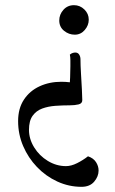

<svg xmlns="http://www.w3.org/2000/svg" viewBox="-20 -476 446 742"><path d="M266 -456Q289 -456 306 -439.5Q323 -423 323 -400Q323 -378 307.5 -360Q292 -342 269 -342Q246 -342 227.5 -357Q209 -372 209 -397Q209 -420 225 -438Q241 -456 266 -456ZM250 -158Q250 -158 251 -177Q252 -196 252 -220Q252 -232 252 -243.5Q252 -255 250 -265Q256 -270 261.5 -271.5Q267 -273 271 -273Q281 -273 286 -265Q291 -257 291 -247Q291 -224 293 -191.5Q295 -159 296.5 -130Q298 -101 298 -89Q298 -76 283.5 -72.5Q269 -69 250 -69Q222 -69 194 -67Q166 -65 143 -56.5Q120 -48 106 -28.5Q92 -9 92 26Q92 61 112 93.5Q132 126 165 146Q198 166 235 166Q255 166 278 154.5Q301 143 320 128Q341 135 351 150.5Q361 166 361 183Q361 206 344 226Q327 246 295 246Q246 246 201.5 225.5Q157 205 123 169.5Q89 134 69.5 88.5Q50 43 50 -8Q50 -57 72.5 -91Q95 -125 133 -142.5Q171 -160 217 -160Q225 -160 233.5 -159.5Q242 -159 250 -158Z"/></svg>

Font: Sedan SC
Style: Regular
Weight: 400
Designer: Sebastian Salazar
Foundry: Sebastian Salazar
Version: Version 1.100; ttfautohint (v1.8.4.7-5d5b)